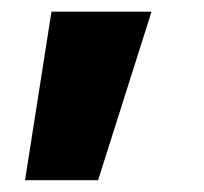

<svg xmlns="http://www.w3.org/2000/svg" viewBox="-20 -96 347 326"><path d="M237.3 -76.2H67.4L22.5 210H146.5Z"/></svg>

Font: Pretendard Black
Style: Regular
Weight: 900
Designer: Base glyphs from Inter by Rasmus Andersson; Hangeul glyphs from Noto Sans CJK(Source Han Sans) by Jang Soo-young and Kan
Foundry: Kil Hyung-jin
Version: Version 1.309;Glyphs 3.2 (3225)